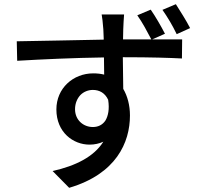

<svg xmlns="http://www.w3.org/2000/svg" viewBox="-20 -838 980 916"><path d="M854 -762C842 -782 830 -801 819 -818L755 -791C767 -774 779 -755 791 -735C802 -716 813 -696 823 -675L887 -704C878 -722 866 -742 854 -762ZM364 -385C380 -401 402 -409 423 -409C455 -409 481 -394 496 -362C503 -317 496 -285 483 -263C469 -242 448 -232 423 -232C378 -232 338 -265 338 -317C338 -346 349 -369 364 -385ZM567 -489 566 -565C703 -565 791 -562 848 -559L849 -650H777H706L767 -677C749 -712 722 -759 699 -792L635 -765C660 -730 682 -688 702 -650H567L568 -698C568 -712 571 -755 572 -769H465C467 -759 471 -729 473 -698L475 -649C340 -647 166 -642 60 -641L62 -548C180 -555 333 -562 476 -564L477 -482C461 -486 444 -488 425 -488C329 -488 249 -417 249 -316C249 -206 330 -148 407 -148C431 -148 454 -153 473 -162C428 -90 341 -47 231 -22L310 58C534 -8 600 -158 600 -287C600 -336 588 -380 568 -414Z"/></svg>

Font: GenSekiGothic2 TW M
Style: Regular
Weight: 500
Version: Version 2.100;PS 2.1;hotconv 16.6.51;makeotf.lib2.5.65220 DE